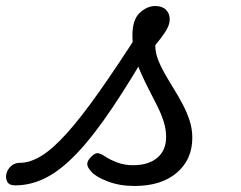

<svg xmlns="http://www.w3.org/2000/svg" viewBox="-231 -599 801 638"><path d="M-181 17Q-200 17 -206.5 5.5Q-213 -6 -210 -20.5Q-207 -35 -195 -46.5Q-183 -58 -164 -58Q-131 -58 -93.5 -81Q-56 -104 -9.5 -155.5Q37 -207 97.5 -292.5Q158 -378 238 -503L286 -475Q207 -337 143.5 -242.5Q80 -148 26 -91Q-28 -34 -78 -8.5Q-128 17 -181 17ZM216 19Q167 19 127.5 4Q88 -11 73 -28Q58 -44 59 -55.5Q60 -67 73 -79Q85 -91 94.5 -90Q104 -89 120 -78Q137 -67 160.5 -58.5Q184 -50 211 -50Q263 -50 292 -75Q321 -100 321 -144Q321 -169 313 -194.5Q305 -220 292 -246Q279 -272 265 -299Q251 -326 238 -355Q225 -384 217 -415.5Q209 -447 209 -481Q209 -534 233.5 -556.5Q258 -579 285 -579Q308 -579 320.5 -566.5Q333 -554 333 -535Q333 -515 317.5 -492Q302 -469 285 -449Q285 -425 294 -401.5Q303 -378 317 -353.5Q331 -329 346.5 -304Q362 -279 376 -252.5Q390 -226 399 -198.5Q408 -171 408 -141Q408 -69 356.5 -25Q305 19 216 19Z"/></svg>

Font: Playwrite CA
Style: Regular
Weight: 400
Designer: Veronika Burian, José Scaglione
Foundry: TypeTogether
Version: Version 1.002